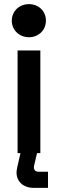

<svg xmlns="http://www.w3.org/2000/svg" viewBox="-20 -740 280 928"><path d="M202 -640C202 -687 166 -720 120 -720C74 -720 37 -687 37 -640C37 -594 74 -560 120 -560C166 -560 202 -594 202 -640ZM167 90C152 90 144 83 144 68C144 66 144 63 145 60L159 0H175V-496H65V0H79L63 70C61 80 60 88 60 94C60 143 100 168 140 168H212V90Z"/></svg>

Font: Space Text SemiBold
Style: Regular
Weight: 600
Designer: Florian Karsten (Space Text), Colophon Foundry (Space Mono)
Foundry: Florian Karsten
Version: Version 1.003;PS 001.003;hotconv 1.0.88;makeotf.lib2.5.64775